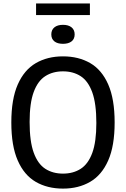

<svg xmlns="http://www.w3.org/2000/svg" viewBox="-20 -1073 723 1102"><path d="M341.5 9.5Q252 9.5 185.2 -29.2Q118.5 -68 81.8 -151.8Q45 -235.5 45 -370Q45 -504.5 82 -588.2Q119 -672 185.8 -710.8Q252.5 -749.5 341.5 -749.5Q431 -749.5 497.8 -710.8Q564.5 -672 601.2 -588.2Q638 -504.5 638 -370Q638 -235.5 601 -151.8Q564 -68 497.2 -29.2Q430.5 9.5 341.5 9.5ZM341.5 -76.5Q400 -76.5 443 -104Q486 -131.5 509.5 -195Q533 -258.5 533 -367Q533 -478.5 509.5 -543.2Q486 -608 443 -635.8Q400 -663.5 341.5 -663.5Q283 -663.5 240 -636Q197 -608.5 173.5 -545Q150 -481.5 150 -373Q150 -261.5 173.5 -196.8Q197 -132 240 -104.2Q283 -76.5 341.5 -76.5ZM341.5 -821.5Q310 -821.5 292.2 -835.5Q274.5 -849.5 274.5 -875.5Q274.5 -901.5 292.2 -916Q310 -930.5 341.5 -930.5Q373 -930.5 390.8 -916Q408.5 -901.5 408.5 -875.5Q408.5 -849.5 390.8 -835.5Q373 -821.5 341.5 -821.5ZM187 -986.5V-1053H496V-986.5Z"/></svg>

Font: Encode Sans SmCnd Md
Style: Regular
Weight: 500
Width: 4
Designer: Multiple Designers
Foundry: Impallari Type
Version: Version 3.002; ttfautohint (v1.8.3) -l 8 -r 50 -G 200 -x 14 